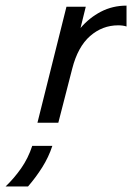

<svg xmlns="http://www.w3.org/2000/svg" viewBox="-120 -441 475 690"><path d="M14.6 0 118.8 -416.7H188.2L169.4 -340.3Q200.7 -377.1 242.7 -399Q284.7 -420.8 334.7 -420.8V-345.8Q322.2 -350 304.9 -350Q247.9 -350 203.8 -311.5Q159.7 -272.9 139.6 -194.4L89.6 0ZM-100 229.2Q-69.4 200 -44.1 163.9Q-18.8 127.8 -4.2 83.3H68.1Q54.9 123.6 31.9 160.1Q9 196.5 -19.4 229.2Z"/></svg>

Font: Afacad
Style: Italic
Weight: 400
Italic angle: -14°
Designer: Kristian Moeller
Foundry: Dicotype
Version: Version 1.000